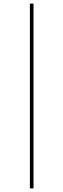

<svg xmlns="http://www.w3.org/2000/svg" viewBox="-20 -830 350 1060"><path d="M145 210V-810H165V210Z"/></svg>

Font: M PLUS 1 Thin
Style: Regular
Weight: 100
Designer: Coji Morishita
Foundry: UNDERFOREST DESIGN
Version: Version 1.001